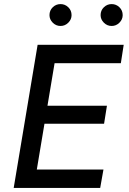

<svg xmlns="http://www.w3.org/2000/svg" viewBox="-20 -919 631 939"><path d="M47 0 164 -700H262L145 0ZM129 0 144 -90H486L470 0ZM182 -314 197 -402H503L489 -314ZM231 -610 246 -700H585L571 -610ZM276 -792Q254 -792 238 -808Q222 -824 222 -845Q222 -868 238 -883.5Q254 -899 276 -899Q298 -899 314 -883.5Q330 -868 330 -845Q330 -824 314 -808Q298 -792 276 -792ZM526 -792Q504 -792 488 -808Q472 -824 472 -845Q472 -868 488 -883.5Q504 -899 526 -899Q548 -899 564 -883.5Q580 -868 580 -845Q580 -824 564 -808Q548 -792 526 -792Z"/></svg>

Font: Figtree Light Medium
Style: Italic
Weight: 500
Italic angle: -9.5°
Version: Version 2.000